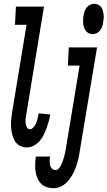

<svg xmlns="http://www.w3.org/2000/svg" viewBox="-20 -770 567 1013"><path d="M122 8Q102 8 85 -1Q68 -10 58.5 -25.5Q49 -41 44.5 -60Q40 -79 38.5 -98.5Q37 -118 39 -138Q41 -158 44 -178L120 -639H59L64 -735H212L118 -162Q116 -151 115 -140Q114 -129 115.5 -118.5Q117 -108 122 -98Q127 -88 138 -88Q146 -88 152.5 -94.5Q159 -101 164 -108.5Q169 -116 172 -124Q175 -132 177 -140Q179 -148 181 -156Q183 -164 184 -172L245 -166Q242 -147 237 -129Q232 -111 225.5 -93.5Q219 -76 210.5 -58.5Q202 -41 189 -26Q176 -11 158 -1.5Q140 8 122 8ZM468 -590Q458 -590 448.5 -594.5Q439 -599 433 -607Q427 -615 423.5 -625Q420 -635 419 -645.5Q418 -656 418.5 -667.5Q419 -679 421 -689Q423 -700 426.5 -710.5Q430 -721 437.5 -730.5Q445 -740 456 -745Q467 -750 477 -750Q488 -750 497.5 -745.5Q507 -741 513.5 -733Q520 -725 522.5 -715Q525 -705 526.5 -694.5Q528 -684 527 -672.5Q526 -661 524 -651Q523 -640 519 -629.5Q515 -619 508 -609.5Q501 -600 490 -595Q479 -590 468 -590ZM262 223Q243 223 225.5 217Q208 211 196 198.5Q184 186 177 169.5Q170 153 167.5 134.5Q165 116 165.5 97Q166 78 169 59V56H244V57Q242 68 242 79Q242 90 244 100.5Q246 111 253.5 119Q261 127 273 127Q283 127 291 118Q299 109 303.5 99Q308 89 311.5 78.5Q315 68 318 58Q321 48 323 37.5Q325 27 327 17L400 -424H338L343 -520H492L400 32Q397 53 392 73Q387 93 380 113Q373 133 362 152Q351 171 336.5 187.5Q322 204 302 213.5Q282 223 262 223Z"/></svg>

Font: Iosevka Term Curly
Style: Bold Italic
Weight: 700
Italic angle: -9°
Designer: Belleve Invis
Foundry: Belleve Invis
Version: Version 32.3.0